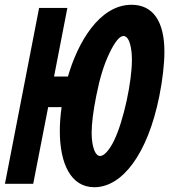

<svg xmlns="http://www.w3.org/2000/svg" viewBox="-62 -762 701 796"><path d="M329.1 14.2C443.4 14.2 549.8 -120.6 598.6 -363.8C611.8 -429.7 619.6 -496.6 619.6 -547.9C619.6 -673.3 572.3 -742.2 483.4 -742.2C348.6 -742.2 259.3 -582.5 219.7 -444.8H162.1L217.3 -729H100.1L-41.5 0H75.7L137.7 -317.9H193.4C188.5 -283.7 186 -250.5 186 -219.2C186 -84.5 231 14.2 329.1 14.2ZM353 -115.2C337.4 -115.2 325.7 -136.7 320.3 -174.8C318.8 -185.1 317.9 -196.3 317.9 -210.9C317.9 -248.5 324.2 -299.8 336.9 -363.8C352.5 -441.9 368.7 -493.7 392.1 -542.5C414.6 -589.4 434.1 -612.8 450.2 -612.8C465.8 -612.8 478 -591.3 482.9 -549.3C483.9 -541 484.9 -529.3 484.9 -513.7C484.9 -422.9 450.7 -261.2 410.6 -178.7C391.1 -138.7 369.1 -115.2 353 -115.2Z"/></svg>

Font: Hack
Style: Bold Oblique
Weight: 700
Italic angle: -12°
Monospace: yes
Designer: Christopher Simpkins
Foundry: Christopher Simpkins
Version: Version 2.010